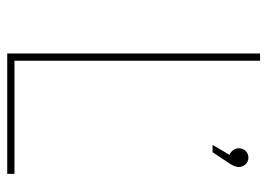

<svg xmlns="http://www.w3.org/2000/svg" viewBox="-124 -615 739 531"><g transform="rotate(90 245.5 -349.5)"><path d="M460.9 -20V0H127.9V-699.2H147.9V-20ZM441.9 -639.6Q441.9 -629.9 432.1 -614.7L400.9 -567.9H380.9L408.2 -614.7Q400.4 -617.7 395.3 -624.8Q390.1 -631.8 390.1 -640.6Q390.1 -651.9 397.7 -659.4Q405.3 -667 416 -667Q427.2 -667 434.6 -658.9Q441.9 -650.9 441.9 -639.6Z"/></g></svg>

Font: Montserrat
Style: Thin
Weight: 250
Designer: Julieta Ulanovsky
Foundry: Julieta Ulanovsky
Version: Version 1.000;PS 002.000;hotconv 1.0.70;makeotf.lib2.5.58329